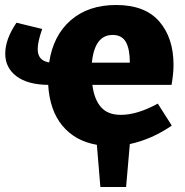

<svg xmlns="http://www.w3.org/2000/svg" viewBox="-20 -571 740 769"><path d="M668 -68Q588 -13 500 6L485 178H382L368 9Q281 -6 230 -67.5Q179 -129 173 -231Q90 -232 45.5 -266Q1 -300 1 -356Q1 -414 46 -480L149 -455Q131 -404 131 -374Q131 -328 177 -321Q193 -429 263.5 -490Q334 -551 445 -551Q561 -551 618 -485Q675 -419 675 -311Q675 -276 667 -231H350Q357 -174 384 -142.5Q411 -111 464 -111Q530 -111 612 -156ZM348 -320H500Q500 -375 484 -403Q468 -431 431 -431Q359 -431 348 -320Z"/></svg>

Font: Bitter Pro ExtraBold
Style: Regular
Weight: 800
Designer: Sol Matas, and Bitter project Authors
Foundry: Sol Matas
Version: Version 1.010